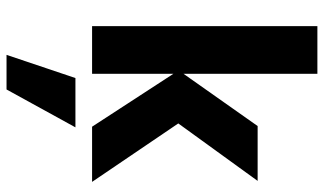

<svg xmlns="http://www.w3.org/2000/svg" viewBox="-222 -508 992 588"><g transform="rotate(90 274.0 -214.0)"><path d="M254 262H148L219 51H370ZM206 0H60V-690H206V-280L366 -507H534L358 -264L537 0H368L206 -249Z"/></g></svg>

Font: Hind Mysuru
Style: Bold
Weight: 700
Designer: Manushi Parikh, Hitesh Malaviya
Foundry: Indian Type Foundry
Version: Version 0.703;PS 1.0;hotconv 1.0.86;makeotf.lib2.5.63406